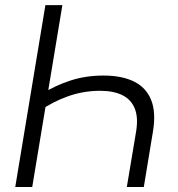

<svg xmlns="http://www.w3.org/2000/svg" viewBox="-20 -748 711 768"><path d="M393.6 -445.8Q467.3 -445.8 515.9 -421.9Q564.5 -397.9 584.5 -348.4Q604.5 -298.8 591.8 -221.7L555.2 0H487.3L524.4 -221.7Q533.7 -277.8 519 -314Q504.4 -350.1 469.2 -367.4Q434.1 -384.8 380.4 -384.8Q314.5 -384.8 253.2 -363.3Q191.9 -341.8 137.2 -303.7L148.9 -373.5Q201.2 -406.2 262.2 -426Q323.2 -445.8 393.6 -445.8ZM229.5 -727.5 108.9 0H41L161.6 -727.5Z"/></svg>

Font: Inter 24pt Light
Style: Italic
Weight: 300
Italic angle: -9.3988°
Designer: Rasmus Andersson
Foundry: rsms
Version: Version 4.001;git-66647c0bb